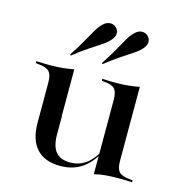

<svg xmlns="http://www.w3.org/2000/svg" viewBox="-102 -760 820 865"><g transform="rotate(15 308.0 -327.0)"><path d="M204 -415.3V-207.3H106.5V-337.1Q106.5 -372.6 92.7 -387.1Q79 -401.6 41.9 -404.8L29 -406.5V-415.3Q50.8 -414.5 63.7 -414.1Q76.6 -413.7 92.7 -413.7Q125 -413.7 152.8 -416.5Q180.6 -419.4 204 -424.2ZM204.8 -207.3V-121Q204.8 -66.1 226.6 -39.9Q248.4 -13.7 293.5 -13.7Q339.5 -13.7 373.4 -41.5Q407.3 -69.4 434.7 -129L436.3 -122.6Q406.5 -54 362.1 -20.6Q317.7 12.9 254.8 12.9Q181.5 12.9 144 -28.6Q106.5 -70.2 106.5 -149.2V-207.3ZM411.3 0V-207.3H509.7V-78.2Q509.7 -42.7 523.4 -28.2Q537.1 -13.7 573.4 -10.5L587.1 -8.9V0Q565.3 -1.6 552.4 -1.6Q539.5 -1.6 523.4 -1.6Q491.1 -1.6 463.3 0.8Q435.5 3.2 411.3 9.7ZM509.7 -415.3V-207.3H411.3V-337.9Q411.3 -372.6 398.4 -387.5Q385.5 -402.4 350 -404.8L337.1 -406.5V-415.3Q358.9 -414.5 371.4 -414.1Q383.9 -413.7 399.2 -413.7Q430.6 -413.7 458.5 -416.5Q486.3 -419.4 509.7 -424.2ZM321 -479.8 316.9 -483.9Q344.4 -525 362.1 -556.9Q379.8 -588.7 393.5 -612.5Q407.3 -636.3 421.8 -650Q436.3 -665.3 453.6 -666.5Q471 -667.7 483.9 -655.6Q495.2 -644.4 494.8 -627.8Q494.4 -611.3 479 -595.2Q466.1 -580.6 443.5 -565.7Q421 -550.8 390.3 -530.6Q359.7 -510.5 321 -479.8ZM172.6 -479.8 168.5 -483.9Q196 -525 213.7 -556.9Q231.5 -588.7 245.2 -612.5Q258.9 -636.3 273.4 -650Q288.7 -665.3 305.6 -666.5Q322.6 -667.7 335.5 -655.6Q347.6 -644.4 346.8 -627.8Q346 -611.3 330.6 -595.2Q317.7 -580.6 295.2 -565.7Q272.6 -550.8 241.9 -530.6Q211.3 -510.5 172.6 -479.8Z"/></g></svg>

Font: Playfair 144pt SemiExpanded SemiBold
Style: Regular
Weight: 600
Width: 6
Designer: Claus Eggers Sørensen
Foundry: Claus Eggers Sørensen
Version: Version 2.203